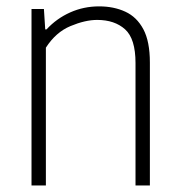

<svg xmlns="http://www.w3.org/2000/svg" viewBox="-20 -568 550 588"><path d="M76.5 0V-540.5H114.5L118.5 -478H122.5Q153.5 -511.5 195 -530Q236.5 -548.5 283.5 -548.5Q328.5 -548.5 363.8 -532.2Q399 -516 419 -478.5Q439 -441 439 -376.5V0H395V-375Q395 -449.5 363 -478.2Q331 -507 277.5 -507Q241 -507 196 -488.2Q151 -469.5 120.5 -422V0Z"/></svg>

Font: Encode Sans SemiCondensed SemiCondensed ExtraLight
Style: Regular
Weight: 200
Width: 4
Designer: Multiple Designers
Foundry: Impallari Type
Version: Version 3.000; ttfautohint (v1.8.3) -l 8 -r 50 -G 200 -x 14 